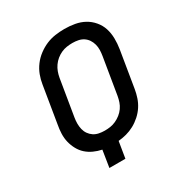

<svg xmlns="http://www.w3.org/2000/svg" viewBox="-173 -871 946 998"><g transform="rotate(-30 300.0 -371.5)"><path d="M196 0 212 -101Q187 -106 164 -116.5Q141 -127 123 -143Q105 -159 93 -181Q81 -203 75 -227.5Q69 -252 70 -278.5Q71 -305 76 -331L112 -550Q116 -577 126 -603.5Q136 -630 153.5 -653.5Q171 -677 195 -695Q219 -713 245 -724Q271 -735 299 -739Q327 -743 354 -743Q386 -743 416.5 -737.5Q447 -732 472.5 -718Q498 -704 517.5 -681Q537 -658 546 -630Q555 -602 555.5 -570.5Q556 -539 551 -508L515 -289Q511 -265 503 -241Q495 -217 481 -195.5Q467 -174 447 -156Q427 -138 404 -125.5Q381 -113 356.5 -106.5Q332 -100 308 -98L292 0ZM273 -180Q290 -180 306.5 -182.5Q323 -185 339.5 -192.5Q356 -200 370.5 -211.5Q385 -223 395.5 -238Q406 -253 411.5 -269.5Q417 -286 420 -303L456 -521Q459 -539 459.5 -556.5Q460 -574 455.5 -590.5Q451 -607 442 -620.5Q433 -634 419.5 -643Q406 -652 389 -655.5Q372 -659 354 -659Q337 -659 320 -656.5Q303 -654 286.5 -646.5Q270 -639 256 -627.5Q242 -616 231.5 -601Q221 -586 215 -569.5Q209 -553 206 -536L170 -318Q167 -300 167 -282.5Q167 -265 171 -248.5Q175 -232 184.5 -218.5Q194 -205 207.5 -196Q221 -187 238 -183.5Q255 -180 273 -180Z"/></g></svg>

Font: Iosevka Md Ex Obl
Style: Regular
Weight: 500
Width: 7
Italic angle: -9°
Monospace: yes
Designer: Belleve Invis
Foundry: Belleve Invis
Version: Version 32.5.0; ttfautohint (v1.8.4)